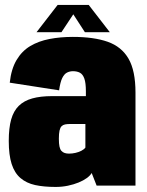

<svg xmlns="http://www.w3.org/2000/svg" viewBox="-20 -752 596 778"><path d="M205.5 5.5Q231.5 5.5 255.2 0.5Q279 -4.5 298.5 -12.5Q318 -20.5 331.8 -30.5Q345.5 -40.5 351.5 -51L371.5 0H529V-377Q529 -465.5 500.8 -514.2Q472.5 -563 416.2 -582.8Q360 -602.5 275 -602.5Q224.5 -602.5 180.5 -594Q136.5 -585.5 102.8 -565.5Q69 -545.5 47.2 -509Q25.5 -472.5 19.5 -417L219.5 -386Q224 -419 232.2 -435.8Q240.5 -452.5 251.8 -458Q263 -463.5 275.5 -463.5Q292.5 -463.5 304 -457.2Q315.5 -451 321.8 -433.5Q328 -416 328 -382V-362.5H190.5Q144 -362.5 110.8 -353.2Q77.5 -344 56.2 -323.2Q35 -302.5 25.2 -267.8Q15.5 -233 15.5 -181Q15.5 -124 27.2 -87.5Q39 -51 63 -30.5Q87 -10 122.2 -2.2Q157.5 5.5 205.5 5.5ZM259.5 -129.5Q250 -129.5 242.2 -132Q234.5 -134.5 229 -140.5Q223.5 -146.5 221 -158.2Q218.5 -170 218.5 -190Q218.5 -210.5 221.2 -222.8Q224 -235 229.5 -240.5Q235 -246 243.5 -247.8Q252 -249.5 262.5 -249.5H326V-154Q321 -147 310 -141.2Q299 -135.5 285.8 -132.5Q272.5 -129.5 259.5 -129.5ZM128 -621.5H229L277 -694L324 -621.5H425L339.5 -732H213.5Z"/></svg>

Font: Anybody Condensed Black
Style: Regular
Weight: 900
Width: 3
Designer: Tyler Finck
Foundry: Etcetera Type Company
Version: Version 1.113;gftools[0.9.25]